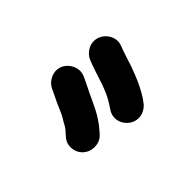

<svg xmlns="http://www.w3.org/2000/svg" viewBox="-58 -841 554 554"><g transform="rotate(-45 219.0 -564.0)"><path d="M302.7 -454.1 310.7 -465.1C321.2 -481.6 333.9 -506.6 341.3 -526.4L351.2 -552.2C356.8 -569.1 360.8 -583.5 367.3 -601.4L372.3 -614.5C383.7 -643.5 363.8 -669.8 344 -677.3C314.7 -688.6 288.3 -668.9 280.7 -649.5L275.7 -636.6C261.1 -597.6 252.4 -555.1 228.4 -519.1L220.4 -507.1C203.8 -482.1 213.8 -453.3 235.2 -439.4C259.8 -423.3 289.5 -434.3 302.7 -454.1ZM111.5 -462.5C125.4 -462.5 136 -466.5 146 -475.7L153.7 -484.3C163.8 -495.7 169.5 -503.8 175.6 -512.9C194.6 -541.5 205.8 -573.7 224.8 -609.6L232.8 -626.5C246.6 -654.1 230.1 -682.5 210.8 -692.4C183.5 -706.3 154.6 -689.3 145.2 -670.5L137.2 -653.5C131.1 -641.3 126.1 -630.7 121.4 -619.9C114.9 -605.7 110.6 -592.7 100.5 -578.2C96.2 -570.8 93.5 -563.4 84.9 -554.2L77.3 -545.7C68.1 -535.4 62.5 -526.7 62.5 -511C62.5 -483.8 84.2 -462.5 111.5 -462.5Z"/></g></svg>

Font: Smoothie
Style: Light
Weight: 400
Foundry: Cannot Into Space Fonts
Version: Version 0.8